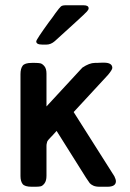

<svg xmlns="http://www.w3.org/2000/svg" viewBox="-20 -712 497 732"><path d="M58.1 -41V-429.2Q58.1 -450.2 66.2 -461.2Q74.2 -472.2 101.1 -472.2H113.8Q126 -472.2 133.5 -470.7Q141.1 -469.2 149.2 -459.7Q157.2 -450.2 157.2 -431.2V-306.2Q284.2 -444.3 293.9 -454.1Q320.8 -472.2 341.8 -472.2H349.1Q352.1 -472.2 359.1 -472.7Q366.2 -473.1 370.1 -473.1H376Q408.2 -473.1 408.2 -453.1Q408.2 -446.3 392.1 -426.8Q264.2 -287.6 261.2 -285.2V-284.2L416 -40Q421.9 -27.8 421.9 -21Q421.9 0 389.2 0H359.9Q344.7 0 335.4 -4.4Q326.2 -8.8 322 -13.9Q317.9 -19 308.1 -34.2L195.8 -212.9Q189.9 -206.1 181.9 -197.5Q173.8 -189 170.9 -186Q168 -183.1 164.1 -178.5Q160.2 -173.8 159.7 -170.9Q159.2 -168 158.2 -164.6Q157.2 -161.1 157.2 -155.8V-42Q157.2 -22.9 149.7 -12.9Q142.1 -2.9 134.5 -1.5Q127 0 113.8 0H101.1Q74.2 0 66.2 -10.5Q58.1 -21 58.1 -41ZM118.2 -554.2Q118.2 -561 166 -627Q182.1 -647.9 190.9 -661.1Q207 -683.1 212.4 -687.5Q217.8 -691.9 230 -691.9H298.8Q317.9 -691.9 317.9 -680.2Q317.9 -675.3 311.5 -668.2Q305.2 -661.1 270 -628.9Q225.1 -587.9 189 -555.2Q173.8 -542 157.2 -542H141.1Q118.2 -542 118.2 -554.2Z"/></svg>

Font: CMU Sans Serif Demi Condensed
Style: DemiCondensed
Weight: 600
Width: 3
Version: Version 0.7.0